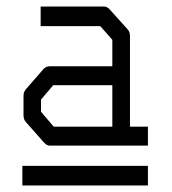

<svg xmlns="http://www.w3.org/2000/svg" viewBox="-20 -617 526 588"><path d="M324 -229V-356H143L105.5 -312V-275L144.5 -229ZM378 -229H433V-171H131.5Q122.5 -171 112.5 -183L59.5 -243Q52 -251 52 -264V-324Q52 -335 59.5 -344L113.5 -406Q121 -414 132.5 -414H324V-495L287 -537H104.5V-597H299Q308.5 -597 317 -587L371 -527Q378 -519.5 378 -507ZM48.5 -109H433V-49H48.5Z"/></svg>

Font: 3270 Nerd Font Mono SemCond
Style: Regular
Weight: 400
Monospace: yes
Version: Version 3.0.1;Nerd Fonts 3.1.1